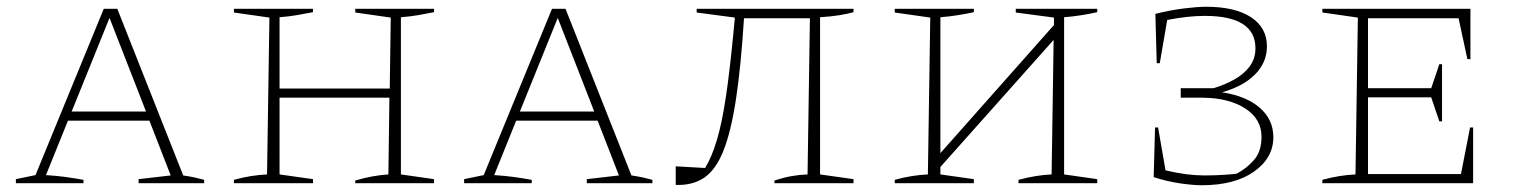

<svg xmlns="http://www.w3.org/2000/svg" viewBox="-20 -542 4485 568"><path d="M522 -23Q534 -21 540.5 -20Q547 -19 556 -17Q565 -15 584 -10V0H390V-12L485 -23L422 -185H181L116 -24Q148 -22 173.5 -18.5Q199 -15 227 -10V0H27V-12L85 -24L287 -516H327ZM192 -212H412L304 -489Z M672 0V-10Q697 -17 722 -21Q747 -25 770 -26L777 -490L672 -505V-516H906V-506Q886 -502 860 -497.5Q834 -493 807 -491V-280H1133L1136 -490L1031 -505V-516H1264V-506Q1245 -502 1219 -497.5Q1193 -493 1166 -491V-26L1264 -12V0H1031V-8Q1082 -23 1129 -26L1132 -253H807V-26L906 -12V0Z M1848 -23Q1860 -21 1866.5 -20Q1873 -19 1882 -17Q1891 -15 1910 -10V0H1716V-12L1811 -23L1748 -185H1507L1442 -24Q1474 -22 1499.5 -18.5Q1525 -15 1553 -10V0H1353V-12L1411 -24L1613 -516H1653ZM1518 -212H1738L1630 -489Z M1979 5V-50L2066 -45Q2086 -78 2101 -128.5Q2116 -179 2127.5 -256Q2139 -333 2150 -448L2154 -490L2041 -505V-516H2505V-506Q2488 -501 2463 -497Q2438 -493 2406 -491V-26L2505 -12V0H2271V-8Q2299 -17 2321.5 -21Q2344 -25 2369 -26L2376 -488H2181Q2172 -346 2157.5 -250Q2143 -154 2120.5 -97Q2098 -40 2063.5 -16.5Q2029 7 1979 5Z M2627 0V-10Q2652 -17 2677 -21Q2702 -25 2725 -26L2732 -490L2627 -505V-516H2861V-506Q2838 -501 2813 -497Q2788 -493 2762 -491V-89L3098 -468V-490L2985 -505V-516H3226V-506Q3204 -501 3179 -497Q3154 -493 3128 -491V-26L3226 -12V0H2993V-10Q3019 -17 3043.5 -21Q3068 -25 3091 -26L3097 -424L2762 -48V-26L2861 -12V0Z M3393 -18 3397 -165H3406L3428 -38Q3462 -30 3490 -26.5Q3518 -23 3542 -23Q3593 -23 3638 -28Q3667 -43 3689.5 -68.5Q3712 -94 3712 -137Q3712 -190 3664 -221Q3616 -252 3539 -253H3473V-281H3570Q3603 -291 3631 -306.5Q3659 -322 3676.5 -345Q3694 -368 3694 -399Q3694 -495 3544 -495Q3495 -495 3433 -483L3411 -355H3402L3398 -501Q3442 -512 3482 -517Q3522 -522 3548 -522Q3634 -522 3681 -491Q3728 -460 3728 -405Q3728 -357 3692.5 -321.5Q3657 -286 3595 -269Q3667 -258 3707 -223Q3747 -188 3747 -136Q3747 -75 3690 -34.5Q3633 6 3535 6Q3510 6 3471.5 0.5Q3433 -5 3393 -18Z M4329 -165H4338V0H3892V-10Q3917 -17 3942 -21Q3967 -25 3990 -26L3997 -490L3892 -505V-516H4330V-367H4321L4295 -488H4027V-281H4214L4238 -352H4246V-183H4238L4214 -254H4027V-27H4302Z"/></svg>

Font: Piazzolla SC Thin
Style: Regular
Weight: 100
Designer: Juan Pablo del Peral
Foundry: Huerta Tipografica
Version: Version 1.330